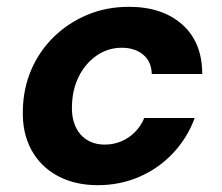

<svg xmlns="http://www.w3.org/2000/svg" viewBox="-20 -531 652 563"><path d="M267 12Q199 12 148.5 -15.5Q98 -43 71.5 -92.5Q45 -142 47 -207Q48 -271 71.5 -326Q95 -381 137.5 -422.5Q180 -464 236 -487.5Q292 -511 358 -511Q456 -511 514.5 -459Q573 -407 573 -314H425Q424 -351 399.5 -371Q375 -391 337 -391Q297 -391 264 -368.5Q231 -346 211.5 -307.5Q192 -269 191 -220Q190 -194 196.5 -173Q203 -152 215.5 -137.5Q228 -123 246 -115Q264 -107 287 -107Q313 -107 335.5 -116.5Q358 -126 375.5 -143.5Q393 -161 403 -185H551Q529 -126 487 -81.5Q445 -37 388.5 -12.5Q332 12 267 12Z"/></svg>

Font: DM Sans 20pt ExtraBold
Style: Italic
Weight: 800
Italic angle: -10°
Version: Version 4.004;gftools[0.9.30]